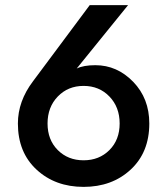

<svg xmlns="http://www.w3.org/2000/svg" viewBox="-20 -719 653 751"><path d="M206 -341.5Q166 -300 166 -236Q166 -172 206 -132Q246 -92 307 -92Q368 -92 408 -132Q448 -172 448 -236Q448 -300 408 -341.5Q368 -383 307 -383Q246 -383 206 -341.5ZM331 -699H481L280 -451Q307 -464 353 -464Q438 -464 501 -399Q564 -334 564 -236Q564 -123 491 -55.5Q418 12 307 12Q196 12 123 -55.5Q50 -123 50 -236Q50 -323 109 -401Z"/></svg>

Font: Renner* Medium
Style: Medium
Weight: 500
Version: Version 003.000 ; ttfautohint (v0.97) -l 8 -r 50 -G 200 -x 1